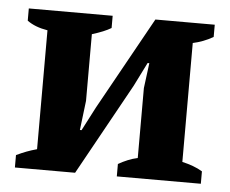

<svg xmlns="http://www.w3.org/2000/svg" viewBox="-40 -503 657 549"><g transform="rotate(5 288.0 -228.5)"><path d="M21.5 -456.5H262.2V-421.4Q252.4 -415.5 238.8 -409.9Q225.1 -404.3 207.5 -398.9V-207.5L197.3 -123H202.1L237.3 -190.9L384.8 -456.5H555.2V-421.4Q541 -413.1 526.1 -407.5Q511.2 -401.9 497.1 -398.9V-57.6Q514.2 -53.7 528.6 -48.3Q543 -43 555.2 -35.6V0H314V-35.6Q326.7 -43 340.8 -48.8Q355 -54.7 369.1 -57.6V-258.3L378.4 -330.6H373.5L339.4 -262.2L194.3 0H21.5V-35.6Q37.1 -43 50.5 -48.1Q64 -53.2 80.1 -57.6V-398.9Q43.9 -404.8 21.5 -421.4Z"/></g></svg>

Font: PT Astra Serif
Style: Bold
Weight: 700
Designer: A.Korolkova, I. Chaeva
Foundry: ParaType Ltd
Version: Version 1.002